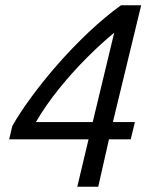

<svg xmlns="http://www.w3.org/2000/svg" viewBox="-20 -713 600 733"><path d="M275 0 318 -181H15L27 -232Q54 -280 99 -341.5Q144 -403 200 -467Q256 -531 318.5 -590Q381 -649 442 -693H519L411 -247H495L479 -181H396L355 0ZM117 -247H334L416 -588Q367 -548 312 -493Q257 -438 206 -375Q155 -312 117 -247Z"/></svg>

Font: Ubuntu Sans Mono
Style: Italic
Weight: 400
Italic angle: -13.5°
Monospace: yes
Designer: Dalton Maag Ltd
Foundry: Dalton Maag Ltd
Version: Version 1.006